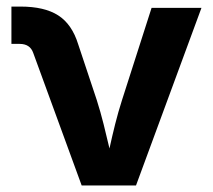

<svg xmlns="http://www.w3.org/2000/svg" viewBox="-20 -570 655 590"><path d="M231 0 82 -407.7Q72.3 -435.1 40.5 -435.1H15.1V-549.8H43Q116.7 -549.8 158.9 -522.7Q201.2 -495.6 220.2 -434.1L277.3 -262.7Q289.1 -225.6 298.3 -188.7Q307.6 -151.9 316.4 -113.8Q324.7 -151.9 334 -189Q343.3 -226.1 355 -262.7L445.8 -545.9H599.1L397.9 0Z"/></svg>

Font: Inter
Style: Bold
Weight: 700
Designer: Rasmus Andersson
Foundry: rsms
Version: Version 4.001;git-9221beed3